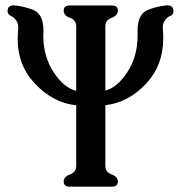

<svg xmlns="http://www.w3.org/2000/svg" viewBox="-20 -697 695 727"><path d="M378.9 -596.7V-354Q424.3 -365.7 462.6 -424.6Q501 -483.4 501 -562.5V-582Q501 -645 541.5 -660.2Q577.6 -673.8 612.3 -676.8Q636.7 -676.8 636.7 -655.3Q636.7 -642.1 626.7 -637.7Q616.7 -633.3 613.8 -630.4Q596.2 -614.7 596.2 -592.8Q596.2 -589.8 596.7 -585.9Q596.7 -580.1 597.2 -575Q597.7 -569.8 598.1 -564V-551.8Q598.1 -450.2 534.2 -381.3Q465.8 -308.1 378.9 -298.8V-69.8Q378.9 -45.4 402.6 -36.6Q426.3 -27.8 426.3 -9.8Q426.3 9.8 404.3 9.8H243.2Q221.2 9.8 221.2 -9.8Q221.2 -27.8 244.9 -36.4Q268.6 -44.9 268.6 -69.3V-298.3Q181.2 -307.1 111.8 -380.9Q46.9 -448.7 46.9 -550.3Q46.9 -557.1 47.4 -564Q47.4 -569.3 47.9 -574.7Q48.3 -580.1 48.8 -586.4Q49.3 -589.4 49.3 -592.3Q49.3 -614.7 32.2 -629.9Q28.3 -633.3 22.9 -635.7Q8.8 -642.6 8.8 -654.3V-655.3Q8.8 -676.8 32.7 -676.8Q67.4 -673.8 104 -660.2Q144.5 -645 144.5 -582V-577.1Q144.5 -573.2 144.3 -569.6Q144 -565.9 144 -562.5Q144 -482.9 182.9 -423.8Q221.7 -364.7 268.6 -353V-596.7Q268.6 -621.1 244.9 -629.6Q221.2 -638.2 221.2 -656.7Q221.2 -676.3 243.2 -676.3H404.3Q426.3 -676.3 426.3 -656.7Q426.3 -638.2 402.6 -629.6Q378.9 -621.1 378.9 -596.7Z"/></svg>

Font: Caudex
Style: Bold
Weight: 700
Version: Version 1.01